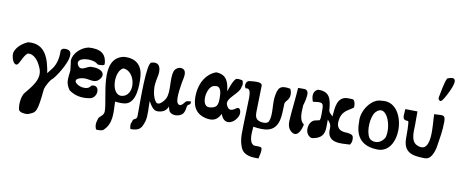

<svg xmlns="http://www.w3.org/2000/svg" viewBox="-94 -1345 5040 2111"><g transform="rotate(10 2426.0 -289.5)"><path d="M560 -487C535 -487 514 -477 514 -449C516 -372 499 -308 465 -258L412 -189C389 -333 344 -511 143 -487C33 -436 4 -363 4 -332C4 -290 26 -217 65 -224C94 -230 114 -326 162 -364C237 -377 290 -298 316 -234C372 -111 262 -5 198 77C173 119 162 200 176 258C184 289 245 296 278 291C373 256 379 253 407 -13C420 -53 440 -90 466 -124C513 -157 616 -332 624 -402C633 -460 617 -487 560 -487Z M812 -546C724 -528 649 -449 644 -376C644 -366 648 -342 650 -328L657 -261C649 -171 632 -123 687 -47C747 -3 821 18 919 1C963 -6 992 -46 990 -92C988 -133 955 -157 912 -137C879 -73 757 -105 737 -150C723 -182 772 -198 811 -203C867 -211 928 -174 974 -207C998 -225 1030 -263 1008 -300C990 -331 931 -345 877 -342C828 -339 772 -271 733 -331C676 -424 883 -437 935 -385C947 -373 981 -380 1000 -382C1008 -383 1014 -387 1017 -396C1012 -515 940 -555 812 -546Z M1108 115C1108 170 1046 179 1046 219C1033 254 1031 288 1046 323C1046 335 1114 328 1124 321C1227 234 1204 104 1201 -11C1244 -7 1295 -1 1333 -16C1429 -52 1436 -216 1428 -330C1420 -444 1354 -525 1209 -512C948 -456 1108 -42 1108 115ZM1253 -85C1137 -85 1131 -346 1229 -387C1378 -376 1411 -93 1253 -85Z M1575 -83C1603 -34 1632 13 1675 13C1725 13 1773 -4 1793 -60L1808 -13C1838 38 1929 28 1962 -13C1980 -38 1981 -63 1988 -96C1993 -128 2034 -112 2021 -158C2002 -155 1974 -157 1963 -142C1951 -128 1939 -109 1921 -100C1903 -90 1884 -104 1879 -120C1854 -160 1888 -346 1893 -369C1901 -402 1912 -455 1891 -482C1857 -522 1791 -492 1778 -453C1746 -364 1789 -231 1749 -143C1739 -122 1677 -36 1641 -89C1612 -130 1601 -183 1599 -246C1599 -298 1613 -343 1620 -390C1629 -467 1604 -528 1519 -502C1469 -487 1472 -107 1472 99C1472 157 1425 122 1422 181C1406 188 1412 245 1420 257C1523 257 1541 224 1567 145C1586 76 1573 -18 1575 -83Z M2254 -370C2320 -385 2327 -308 2327 -249C2327 -166 2313 -137 2235 -129C2126 -117 2159 -370 2254 -370ZM2543 -417C2556 -428 2549 -476 2537 -485C2515 -488 2477 -499 2461 -481C2427 -439 2415 -390 2396 -336C2383 -439 2359 -518 2240 -521C2136 -483 2075 -383 2063 -261C2051 -131 2089 -37 2206 -7C2304 18 2348 -18 2380 -82C2420 43 2531 -1 2570 -91C2587 -127 2572 -203 2524 -168C2477 -133 2443 -131 2419 -189C2386 -263 2543 -338 2543 -417Z M2758 -463C2758 -512 2650 -492 2611 -489C2578 -481 2566 -428 2591 -403C2642 -420 2645 -353 2645 -309L2641 -164C2635 85 2622 150 2663 248C2699 333 2798 331 2862 331C2867 297 2886 253 2875 213C2869 193 2795 204 2788 199C2723 172 2743 54 2746 -3C2872 16 2986 17 3023 -124C3037 -181 3034 -245 3038 -310C3040 -346 3089 -357 3089 -423C3089 -447 3082 -469 3073 -485C2957 -506 2933 -472 2919 -355C2911 -270 2936 -160 2905 -91C2889 -57 2822 -63 2791 -78C2760 -94 2751 -122 2751 -164C2752 -264 2757 -363 2758 -463Z M3157 -509C3148 -379 3133 -269 3125 -138C3122 -78 3140 -34 3184 -10C3247 23 3281 -75 3289 -124C3234 -159 3240 -246 3245 -330C3255 -360 3277 -443 3267 -478C3263 -494 3252 -504 3232 -509Z M3409 -394C3462 -394 3461 -372 3461 -277C3461 -250 3461 -217 3452 -200L3396 -187C3328 -163 3310 -41 3378 0C3391 8 3401 10 3417 6C3500 -10 3538 -51 3538 -140C3538 -165 3538 -193 3539 -222C3559 -199 3579 -180 3579 -136C3562 45 3742 8 3827 6C3844 -18 3850 -47 3842 -83C3834 -114 3783 -116 3747 -118C3685 -121 3652 -160 3657 -219C3666 -348 3747 -359 3799 -403C3798 -404 3799 -410 3800 -421C3802 -452 3785 -490 3771 -490L3727 -492C3592 -498 3592 -365 3583 -266L3554 -294C3544 -304 3538 -316 3537 -330C3528 -453 3505 -532 3376 -527C3346 -515 3307 -479 3343 -387C3361 -388 3388 -394 3409 -394Z M4040 -393C4146 -509 4239 -279 4199 -140C4151 -50 4054 -60 4025 -103C3978 -173 3991 -341 4040 -393ZM4084 -529C3977 -532 3867 -384 3882 -255C3879 -86 3964 4 4133 7C4409 12 4376 -577 4084 -529Z M4753 -895C4729 -852 4709 -730 4698 -675C4694 -653 4712 -634 4729 -640C4742 -644 4773 -699 4779 -711C4860 -862 4870 -946 4753 -895ZM4358 -484C4358 -414 4331 -360 4410 -360C4424 -360 4422 -195 4422 -174C4422 -22 4504 11 4660 11C4686 11 4707 2 4721 -15C4751 -49 4768 -100 4775 -154C4788 -240 4804 -323 4804 -420C4804 -511 4768 -484 4680 -484C4680 -382 4739 -34 4556 -113C4476 -148 4494 -266 4494 -336V-482C4473 -482 4374 -484 4358 -484Z"/></g></svg>

Font: Philokalia
Style: Regular
Weight: 400
Version: Version 001.010